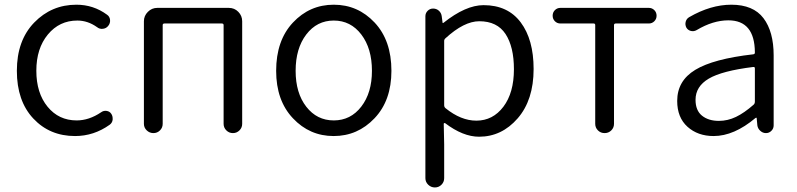

<svg xmlns="http://www.w3.org/2000/svg" viewBox="-20 -574 3439 828"><path d="M303.7 12.7Q194.3 12.7 123.5 -63Q52.7 -138.7 52.7 -268.6Q52.7 -399.4 127.4 -476.6Q202.1 -553.7 309.6 -553.7Q382.8 -553.7 441.4 -510.7Q453.1 -502.9 454.6 -488.3Q456.1 -473.6 446.3 -461.9Q437.5 -451.2 423.3 -449.7Q409.2 -448.2 398.4 -457Q358.4 -485.4 313.5 -485.4Q236.3 -485.4 186.5 -425.3Q136.7 -365.2 136.7 -269Q136.7 -172.9 185.1 -113.8Q233.4 -54.7 310.5 -54.7Q364.3 -54.7 416 -89.8Q426.8 -97.7 439.9 -95.7Q453.1 -93.8 460 -83Q465.8 -74.2 465.8 -63.5Q465.8 -60.5 465.8 -57.6Q463.9 -43.9 453.1 -36.1Q384.8 12.7 303.7 12.7Z M600.6 -40V-482.4Q600.6 -505.9 617.7 -522.9Q634.8 -540 658.2 -540H966.8Q991.2 -540 1007.8 -522.9Q1024.4 -505.9 1024.4 -482.4V-40Q1024.4 -23.4 1012.7 -11.7Q1001 0 984.4 0Q967.8 0 956.1 -11.7Q944.3 -23.4 944.3 -40V-465.8Q944.3 -472.7 936.5 -472.7H689.5Q681.6 -472.7 681.6 -465.8V-40Q681.6 -23.4 669.9 -11.7Q658.2 0 641.6 0Q625 0 612.8 -11.7Q600.6 -23.4 600.6 -40Z M1170.9 -268.6Q1170.9 -399.4 1243.2 -476.6Q1315.4 -553.7 1419.4 -553.7Q1523.4 -553.7 1595.7 -476.6Q1668 -399.4 1668 -268.6Q1668 -140.6 1595.2 -64Q1522.5 12.7 1418.9 12.7Q1315.4 12.7 1243.2 -64Q1170.9 -140.6 1170.9 -268.6ZM1584 -268.6Q1584 -365.2 1538.1 -425.3Q1492.2 -485.4 1419.4 -485.4Q1346.7 -485.4 1300.8 -425.3Q1254.9 -365.2 1254.9 -268.6Q1254.9 -172.9 1300.8 -113.8Q1346.7 -54.7 1419.4 -54.7Q1492.2 -54.7 1538.1 -114.3Q1584 -173.8 1584 -268.6Z M1814.5 194.3V-503.9Q1814.5 -517.6 1824.2 -527.3Q1834 -537.1 1847.7 -537.1Q1862.3 -537.1 1872.6 -527.8Q1882.8 -518.6 1884.8 -504.9L1888.7 -475.6Q1888.7 -474.6 1890.1 -474.6Q1891.6 -474.6 1892.6 -475.6Q1988.3 -551.8 2065.4 -551.8Q2169.9 -551.8 2225.6 -477.5Q2281.2 -403.3 2281.2 -276.4Q2281.2 -142.6 2212.4 -63.5Q2143.6 15.6 2045.9 15.6Q1976.6 15.6 1899.4 -43Q1897.5 -43.9 1895.5 -43Q1893.6 -42 1893.6 -40L1895.5 47.9V194.3Q1895.5 210.9 1883.8 222.7Q1872.1 234.4 1855.5 234.4Q1838.9 234.4 1826.7 222.7Q1814.5 210.9 1814.5 194.3ZM2034.2 -53.7Q2105.5 -53.7 2150.9 -113.8Q2196.3 -173.8 2196.3 -275.4Q2196.3 -372.1 2160.2 -427.2Q2124 -482.4 2046.9 -482.4Q1981.4 -482.4 1901.4 -409.2Q1895.5 -404.3 1895.5 -397.5V-120.1Q1895.5 -112.3 1901.4 -107.4Q1967.8 -53.7 2034.2 -53.7Z M2546.9 -40V-465.8Q2546.9 -472.7 2540 -472.7H2396.5Q2382.8 -472.7 2373 -482.4Q2363.3 -492.2 2363.3 -506.3Q2363.3 -520.5 2373 -530.3Q2382.8 -540 2396.5 -540H2778.3Q2792 -540 2801.8 -530.3Q2811.5 -520.5 2811.5 -506.3Q2811.5 -492.2 2801.8 -482.4Q2792 -472.7 2778.3 -472.7H2635.7Q2627.9 -472.7 2627.9 -465.8V-40Q2627.9 -23.4 2616.2 -11.7Q2604.5 0 2587.4 0Q2570.3 0 2558.6 -11.7Q2546.9 -23.4 2546.9 -40Z M3057.6 12.7Q2989.3 12.7 2944.8 -27.3Q2900.4 -67.4 2900.4 -138.7Q2900.4 -225.6 2978.5 -272.9Q3056.6 -320.3 3228.5 -339.8Q3236.3 -340.8 3235.4 -348.6Q3234.4 -486.3 3121.1 -486.3Q3054.7 -486.3 2984.4 -444.3Q2972.7 -437.5 2960 -440.4Q2947.3 -443.4 2940.4 -454.1Q2933.6 -466.8 2937 -480Q2940.4 -493.2 2952.1 -500Q3044.9 -553.7 3133.8 -553.7Q3228.5 -553.7 3272.5 -495.6Q3316.4 -437.5 3316.4 -335V-33.2Q3316.4 -19.5 3306.6 -9.8Q3296.9 0 3283.2 0Q3269.5 0 3258.8 -9.8Q3248 -19.5 3246.1 -33.2L3243.2 -64.5Q3243.2 -66.4 3241.7 -66.4Q3240.2 -66.4 3238.3 -65.4Q3145.5 12.7 3057.6 12.7ZM3080.1 -52.7Q3118.2 -52.7 3153.8 -69.8Q3189.5 -86.9 3230.5 -123Q3235.4 -127.9 3235.4 -135.7V-278.3Q3235.4 -285.2 3230.5 -285.2Q3229.5 -285.2 3228.5 -285.2Q3093.8 -268.6 3036.6 -234.9Q2979.5 -201.2 2979.5 -143.6Q2979.5 -97.7 3007.3 -75.2Q3035.2 -52.7 3080.1 -52.7Z"/></svg>

Font: Gen Jyuu Gothic Normal
Style: Regular
Weight: 300
Designer: [Source Han Sans]
Ryoko NISHIZUKA  (kana & ideographs); Paul D. Hunt (Latin, Greek & Cyrillic); Wenlong ZHANG  (bopomofo
Version: Version 1.002.20150607